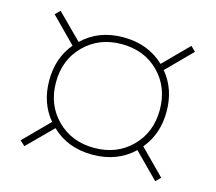

<svg xmlns="http://www.w3.org/2000/svg" viewBox="-89 -661 925 822"><g transform="rotate(15 373.0 -250.0)"><path d="M555 -441 663 -550 684 -529 575 -419Q633 -350 633 -250Q633 -150 575 -81L684 29L663 50L555 -59Q483 10 373 10Q263 10 192 -59L83 50L61 30L171 -81Q113 -150 113 -250Q113 -350 171 -419L62 -529L83 -550L192 -441Q263 -510 373 -510Q483 -510 555 -441ZM603 -250Q603 -350 538.5 -415Q474 -480 373 -480Q274 -480 208.5 -415Q143 -350 143 -250Q143 -150 208 -85Q273 -20 373 -20Q473 -20 538 -85Q603 -150 603 -250Z"/></g></svg>

Font: Metropolitano Thin
Style: Regular
Weight: 250
Designer: Fonts by Alex Slobzheninov & Chris M. Simpson / Changes by Cristiano Sobral
Foundry: Fonts by Alex Slobzheninov & Chris M. Simpson / Changes by Cristiano Sobral
Version: Version 1.00;August 30, 2020;FontCreator 13.0.0.2681 64-bit